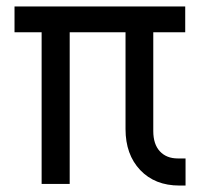

<svg xmlns="http://www.w3.org/2000/svg" viewBox="-20 -570 640 595"><path d="M536 5Q460 5 414.5 -43Q369 -91 369 -170V-470H196V0H109V-470H25V-550H554V-470H455V-164Q455 -123 475.5 -101Q496 -79 531 -79H555V5Z"/></svg>

Font: JetBrainsMonoNL NF
Style: Regular
Weight: 400
Designer: Philipp Nurullin, Konstantin Bulenkov
Foundry: JetBrains
Version: Version 2.304; ttfautohint (v1.8.4.7-5d5b);Nerd Fonts 3.2.1